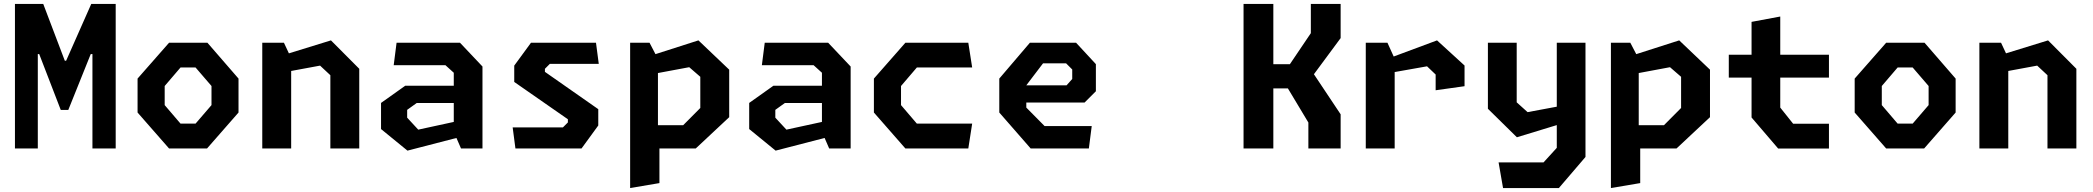

<svg xmlns="http://www.w3.org/2000/svg" viewBox="-20 -750 10575 970"><path d="M55.5 0H171V-477H178L287 -194.5H325L438.5 -477H447V0H564.5V-730H441L314 -443H307.5L198.5 -730H55.5Z M834 0H1026L1185 -181.5V-353L1028 -534H834L675 -353V-181.5ZM892 -125.5 812 -219V-315.5L892 -409H968L1048.5 -315.5V-219L968 -125.5Z M1649 0H1795V-402.5L1652 -546L1439.5 -480.5L1414.5 -534H1305V0H1451V-391.5L1597 -418.5L1649 -370Z M2309 0H2417.5V-414L2304 -534H1983.5L1969 -420.5H2230.5L2272.5 -382.5V-317H2027.5L1905 -230V-98L2038.5 11L2286 -53ZM2037 -155.5V-195L2085 -229.5H2272.5V-134L2093 -95Z M2584 0H2918L3002.5 -116V-198.5L2733 -387V-402.5L2758 -427.5H3005L2991 -534H2662.5L2578 -418.5V-336L2849 -147.5V-131.5L2824 -106.5H2570Z M3163.5 200 3311.5 175V0H3495L3664 -158V-398L3508.5 -546L3291.5 -476.5L3261.5 -534H3163.5ZM3304 -117.5V-381L3462 -410.5L3518 -362V-204.5L3431.5 -117.5Z M4169 0H4277.5V-414L4164 -534H3843.5L3829 -420.5H4090.5L4132.5 -382.5V-317H3887.5L3765 -230V-98L3898.5 11L4146 -53ZM3897 -155.5V-195L3945 -229.5H4132.5V-134L3953 -95Z M4554 0H4872L4891.5 -125.5H4612L4532 -219V-315.5L4612 -409H4891.5L4872 -534H4554L4395 -353V-181.5Z M5187 0H5481L5495.5 -113H5257.5L5165 -206.5V-232H5459.5L5516.5 -289V-426L5416.5 -534H5183L5028.5 -353V-181.5ZM5165 -319 5249.5 -430H5366L5397 -399V-351L5368.5 -319Z M6590 0H6753V-172.5L6618 -375L6753 -557.5V-730H6602.5V-582.5L6496.5 -425.5H6413V-730H6262.5V0H6413V-303.5H6486.5L6590 -131Z M7233 -294 7379 -314.5V-419L7240 -546L7021 -464.5L6989.5 -534H6880V0H7026V-386L7189.5 -415L7233 -373.5Z M7573.5 200H7855.5L7990 43V-534H7845V-211L7697.5 -183.5L7642.5 -233V-534H7497V-200.5L7643.5 -56.5L7845 -118V-3L7778 70.5H7551Z M8118.5 200 8266.5 175V0H8450L8619 -158V-398L8463.5 -546L8246.5 -476.5L8216.5 -534H8118.5ZM8259 -117.5V-381L8417 -410.5L8473 -362V-204.5L8386.5 -117.5Z M8963.5 0.5H9220V-125H9039L8974 -206.5V-358H9220V-473.5H8974V-666.5L8829 -639.5V-473.5H8714V-358H8829V-156.5Z M9509 0H9701L9860 -181.5V-353L9703 -534H9509L9350 -353V-181.5ZM9567 -125.5 9487 -219V-315.5L9567 -409H9643L9723.5 -315.5V-219L9643 -125.5Z M10324 0H10470V-402.5L10327 -546L10114.5 -480.5L10089.5 -534H9980V0H10126V-391.5L10272 -418.5L10324 -370Z"/></svg>

Font: Monaspace Krypton
Style: Bold
Weight: 700
Designer: Riley Cran & the Lettermatic Team
Foundry: Lettermatic
Version: Version 1.200 (Monaspace Krypton)